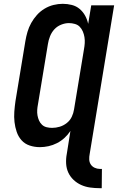

<svg xmlns="http://www.w3.org/2000/svg" viewBox="-20 -763 640 1006"><path d="M503 223Q477 223 452 219.5Q427 216 405 206Q383 196 365.5 179.5Q348 163 338 141.5Q328 120 326.5 94.5Q325 69 330 43L349 -77Q336 -57 318 -40.5Q300 -24 278.5 -13Q257 -2 234 3Q211 8 189 8Q161 8 135.5 -0.5Q110 -9 93 -28Q76 -47 67.5 -72Q59 -97 56 -123.5Q53 -150 55 -177.5Q57 -205 61 -233L113 -548Q117 -572 124 -596Q131 -620 143.5 -642.5Q156 -665 173.5 -684.5Q191 -704 213.5 -717.5Q236 -731 260.5 -737Q285 -743 309 -743Q333 -743 356.5 -737Q380 -731 397.5 -716Q415 -701 426 -681Q437 -661 442 -638L458 -735H578L450 43Q447 58 447.5 72.5Q448 87 455.5 98.5Q463 110 476 116Q489 122 503 122H514L513 223ZM253 -93Q273 -93 293 -99Q313 -105 330 -118.5Q347 -132 356 -151Q365 -170 368 -190L420 -505Q423 -521 424 -537Q425 -553 422.5 -568.5Q420 -584 414 -598Q408 -612 398 -622.5Q388 -633 372.5 -637.5Q357 -642 341 -642Q321 -642 300 -633.5Q279 -625 264.5 -609Q250 -593 242 -572.5Q234 -552 231 -532L179 -217Q176 -202 175 -187Q174 -172 176.5 -158Q179 -144 184.5 -131.5Q190 -119 200 -109.5Q210 -100 224 -96.5Q238 -93 253 -93Z"/></svg>

Font: Iosevka Etoile
Style: Bold Italic
Weight: 700
Italic angle: -9°
Designer: Belleve Invis
Foundry: Belleve Invis
Version: Version 28.1.0; ttfautohint (v1.8.4)